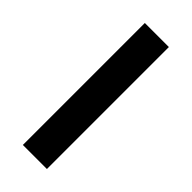

<svg xmlns="http://www.w3.org/2000/svg" viewBox="-216 -691 728 728"><g transform="rotate(45 147.5 -327.0)"><path d="M83 0H212V-654H83Z"/></g></svg>

Font: Source Sans Pro SemBd
Style: Regular
Weight: 700
Designer: Paul D. Hunt
Foundry: Adobe Systems Incorporated
Version: Version 2.020;PS 2.0;hotconv 1.0.86;makeotf.lib2.5.63406